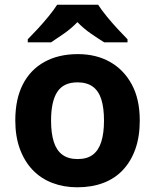

<svg xmlns="http://www.w3.org/2000/svg" viewBox="-20 -786 659 816"><path d="M574 -274Q574 -205.6 555.5 -153.1Q536.9 -100.5 502.5 -63.7Q468 -27 419 -8.5Q370 10 308.4 10Q251.2 10 202.6 -8.5Q154 -27 119 -63.5Q84 -100 64.5 -153Q45 -206 45 -274.2Q45 -364.7 77 -427.3Q109.1 -489.9 168.9 -522.9Q228.7 -556 311 -556Q388.4 -556 447.2 -523Q506 -490 540 -427.3Q574 -364.7 574 -274ZM197 -273.8Q197 -220 208.5 -183.5Q220 -147 245 -128.5Q270 -110 310 -110Q350 -110 374.5 -128.5Q399 -147 410.5 -183.5Q422 -220 422 -273.6Q422 -328 410.5 -364Q399 -400 374 -418Q349.1 -436 309.3 -436Q250 -436 223.5 -395.5Q197 -355 197 -273.8ZM397 -766Q411 -744 433.5 -716.5Q456 -689 480 -663Q504 -637 522 -619V-606H423Q397 -622 366 -643.5Q335 -665 309 -692Q283 -665 253 -644Q223 -623 197 -606H98V-619Q117 -638 140.5 -663.5Q164 -689 186.5 -716.5Q209 -744 223 -766Z"/></svg>

Font: Noto Sans Telugu
Style: Regular
Weight: 400
Designer: Jelle Bosma - Monotype Design Team
Foundry: Monotype Imaging Inc.
Version: Version 2.003